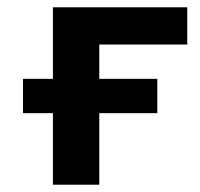

<svg xmlns="http://www.w3.org/2000/svg" viewBox="-20 -506 548 526"><path d="M125 0V-196H43V-290H125V-486H493V-384H252V-290H411V-196H252V0Z"/></svg>

Font: Cantarell
Style: Bold
Weight: 700
Designer: Dave Crossland, Nikolaus Waxweiler, Florian Fecher, Jacques Le Bailly, Eben Sorkin, Alexei Vanyashin, Alexios Zavras, Em
Version: Version 0.303